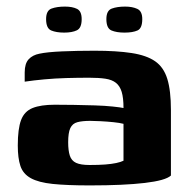

<svg xmlns="http://www.w3.org/2000/svg" viewBox="-20 -558 574 583"><path d="M253 5Q183 5 140 0.5Q97 -4 73.5 -17Q50 -30 42 -54Q34 -78 34 -116Q34 -167 44 -193.5Q54 -220 79 -230Q104 -240 146 -240Q171 -240 203.5 -239.5Q236 -239 267.5 -238Q299 -237 322.5 -234.5Q346 -232 355 -230Q355 -261 349.5 -279Q344 -297 332 -306.5Q320 -316 300 -319Q280 -322 251 -322Q216 -322 181.5 -321Q147 -320 114.5 -317Q82 -314 55 -310V-338Q55 -365 67 -378Q79 -391 100 -395Q123 -400 168.5 -402Q214 -404 267 -404Q334 -404 379.5 -397Q425 -390 451 -372Q477 -354 488 -318.5Q499 -283 499 -224V-25Q483 -10 419.5 -2.5Q356 5 253 5ZM252 -57Q280 -57 299.5 -58.5Q319 -60 333 -63Q347 -66 355 -70V-182Q344 -185 324.5 -187Q305 -189 285 -190Q265 -191 254 -191Q230 -191 215 -187Q200 -183 193.5 -169Q187 -155 187 -126Q187 -101 192 -85.5Q197 -70 211 -63.5Q225 -57 252 -57ZM358 -459Q334 -459 318.5 -465.5Q303 -472 303 -500Q303 -526 319.5 -532Q336 -538 360 -538Q382 -538 397 -531Q412 -524 412 -500Q412 -472 397.5 -465.5Q383 -459 358 -459ZM175 -459Q151 -459 135.5 -465.5Q120 -472 120 -500Q120 -526 136.5 -532Q153 -538 177 -538Q200 -538 214 -531Q228 -524 228 -500Q228 -473 213.5 -466Q199 -459 175 -459Z"/></svg>

Font: r_Genos
Style: Bold
Weight: 700
Designer: Robert E. Leuschke
Foundry: Robert E. Leuschke
Version: Version 2.000;June 29, 2024;FontCreator 14.0.0.2814 32-bit